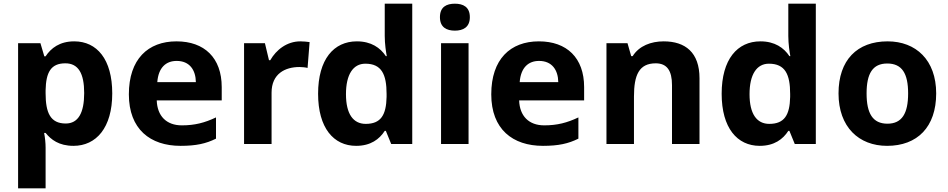

<svg xmlns="http://www.w3.org/2000/svg" viewBox="-20 -780 5136 1040"><path d="M382 -556C303 -556 256 -519 227 -475H220L199 -546H78V240H227V20C227 -6 224 -34 219 -60H227C256 -24 299 10 378 10C501 10 588 -88 588 -274C588 -459 505 -556 382 -556ZM334 -437C404 -437 436 -383 436 -276C436 -169 404 -111 336 -111C253 -111 227 -169 227 -275V-291C229 -389 256 -437 334 -437Z M936 -556C782 -556 678 -460 678 -269C678 -80 794 10 958 10C1042 10 1096 -2 1150 -29V-144C1089 -115 1035 -101 965 -101C881 -101 832 -152 829 -236H1181V-308C1181 -467 1087 -556 936 -556ZM937 -450C1007 -450 1040 -401 1041 -335H832C838 -414 879 -450 937 -450Z M1607 -556C1534 -556 1476 -510 1444 -454H1437L1415 -546H1302V0H1451V-278C1451 -381 1525 -417 1602 -417C1615 -417 1636 -415 1646 -412L1657 -552C1645 -554 1622 -556 1607 -556Z M1909 10C1988 10 2035 -26 2064 -71H2070L2099 0H2213V-760H2064V-585C2064 -542 2071 -497 2075 -476H2070C2040 -521 1991 -556 1913 -556C1788 -556 1703 -459 1703 -272C1703 -87 1787 10 1909 10ZM1961 -109C1893 -109 1854 -163 1854 -270C1854 -377 1893 -435 1959 -435C2047 -435 2074 -377 2074 -271V-255C2072 -157 2043 -109 1961 -109Z M2444 -760C2399 -760 2363 -743 2363 -687C2363 -632 2399 -614 2444 -614C2488 -614 2525 -632 2525 -687C2525 -743 2488 -760 2444 -760ZM2518 -546H2369V0H2518Z M2899 -556C2745 -556 2641 -460 2641 -269C2641 -80 2757 10 2921 10C3005 10 3059 -2 3113 -29V-144C3052 -115 2998 -101 2928 -101C2844 -101 2795 -152 2792 -236H3144V-308C3144 -467 3050 -556 2899 -556ZM2900 -450C2970 -450 3003 -401 3004 -335H2795C2801 -414 2842 -450 2900 -450Z M3575 -556C3507 -556 3442 -532 3407 -476H3399L3379 -546H3265V0H3414V-257C3414 -373 3441 -437 3532 -437C3593 -437 3620 -397 3620 -319V0H3769V-356C3769 -496 3692 -556 3575 -556Z M4095 10C4174 10 4221 -26 4250 -71H4256L4285 0H4399V-760H4250V-585C4250 -542 4257 -497 4261 -476H4256C4226 -521 4177 -556 4099 -556C3974 -556 3889 -459 3889 -272C3889 -87 3973 10 4095 10ZM4147 -109C4079 -109 4040 -163 4040 -270C4040 -377 4079 -435 4145 -435C4233 -435 4260 -377 4260 -271V-255C4258 -157 4229 -109 4147 -109Z M5051 -274C5051 -455 4941 -556 4788 -556C4623 -556 4522 -455 4522 -274C4522 -92 4632 10 4785 10C4949 10 5051 -92 5051 -274ZM4674 -274C4674 -382 4707 -436 4786 -436C4866 -436 4899 -382 4899 -274C4899 -166 4866 -110 4787 -110C4707 -110 4674 -166 4674 -274Z"/></svg>

Font: Noto Sans Gujarati
Style: Bold
Weight: 700
Designer: Jelle Bosma - Monotype Design Team, Universal Thirst
Foundry: Monotype Imaging Inc.
Version: Version 2.106